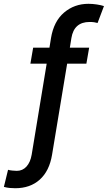

<svg xmlns="http://www.w3.org/2000/svg" viewBox="-78 -780 568 1013"><path d="M392.4 -528.4 377.8 -444.2H276.3L196.7 36.2Q182.5 122.2 131.9 167.6Q81.3 213.1 2.1 213.1Q-13.8 213.1 -27.9 211.6Q-41.9 210.2 -57.5 206L-35.5 115.8Q-27.7 118.6 -12.1 120Q3.6 121.4 10.7 121.4Q41.2 121.4 61.8 98.7Q82.4 76 89.1 36.2L168.3 -444.2H82.4L96.9 -528.4H182.9L191.1 -579.2Q205.6 -667.3 259.9 -713.6Q314.3 -759.9 388.8 -759.9Q410.2 -759.9 433.2 -756.4Q456.3 -752.8 470.5 -747.9L436.8 -658.7Q429.3 -660.9 419.4 -662.5Q409.4 -664.1 394.9 -664.1Q312.5 -664.1 298.7 -579.2L290.5 -528.4Z"/></svg>

Font: Inter UI Medium
Style: Italic
Weight: 500
Italic angle: 9.39999°
Designer: Rasmus Andersson
Foundry: rsms
Version: 3.2;8d6f07862